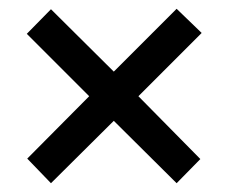

<svg xmlns="http://www.w3.org/2000/svg" viewBox="-20 -572 520 437"><path d="M382 -552 239 -409 96 -551 41 -495 183 -353 42 -211 96 -155 239 -297 382 -155 436 -210 295 -353 439 -497Z"/></svg>

Font: Noto Sans Gujarati UI Condensed Medium
Style: Regular
Weight: 500
Width: 3
Designer: Jelle Bosma - Monotype Design Team, Universal Thirst
Foundry: Monotype Imaging Inc.
Version: Version 2.106